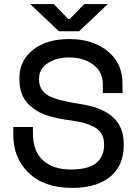

<svg xmlns="http://www.w3.org/2000/svg" viewBox="-20 -905 660 939"><path d="M483 -456V-492Q483 -556 434 -590Q388 -624 317 -624Q258 -624 215 -597Q171 -568 171 -521Q171 -514 171 -515Q171 -464 217 -437Q259 -414 368 -397Q585 -366 585 -204V-192Q585 -98 522 -43Q454 14 333 14Q194 14 118 -62Q45 -132 45 -248V-278Q45 -287 45 -284H141Q141 -287 141 -278V-254Q141 -165 191 -120Q241 -76 327 -76Q411 -76 451 -108Q489 -141 489 -194V-200Q489 -251 450 -278Q411 -304 335 -315Q260 -324 215 -339Q171 -352 139 -378Q75 -426 75 -514V-526Q75 -608 142 -662Q209 -714 318 -714Q439 -714 512 -650Q579 -592 579 -498V-456Q579 -447 579 -450H483Q483 -447 483 -456ZM268 -752 128 -885H243L314 -812H321L392 -885H507L367 -752Z"/></svg>

Font: Rilu
Style: Bold
Weight: 500
Designer: Alí Sinisterra
Foundry: Alí Sinisterra
Version: ""